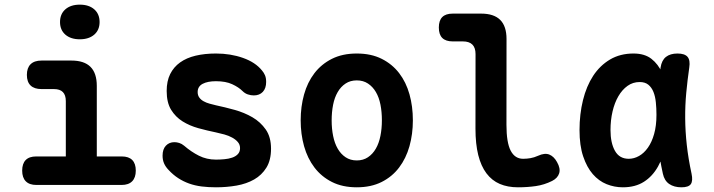

<svg xmlns="http://www.w3.org/2000/svg" viewBox="-20 -788 3040 818"><path d="M498.7 -121.5Q528.5 -121.5 543.5 -106.2Q558.5 -90.9 558.5 -61.1Q558.5 -31.3 543.1 -15.7Q527.8 0 498 0H135Q105.2 0 89.8 -15.7Q74.5 -31.3 74.5 -61.1Q74.5 -90.9 89.5 -106.2Q104.5 -121.5 134.3 -121.5ZM260.4 -50.5V-357.3Q260.4 -382.9 247.9 -395.7Q235.5 -408.5 209.9 -408.5H156.7Q126.2 -408.5 110.3 -423.8Q94.5 -439.1 94.5 -468.9Q94.5 -498.7 110.3 -514.3Q126.2 -530 156.7 -530H284.4Q338.7 -530 365.6 -503.1Q392.4 -476.3 392.4 -422V-50.5ZM320 -620.6Q281.4 -620.6 258.5 -640.4Q235.7 -660.3 235.7 -694.1Q235.7 -728.3 258.5 -748.3Q281.4 -768.2 320 -768.2Q358.6 -768.2 381.5 -748.3Q404.3 -728.3 404.3 -694.1Q404.3 -660.3 381.5 -640.4Q358.6 -620.6 320 -620.6Z M900.3 10Q867.5 10 838.8 6.4Q810.1 2.7 785.6 -6.1Q761.1 -14.9 739.3 -29Q717.5 -43.1 698.2 -64Q685.4 -77.1 679 -91.8Q672.6 -106.5 672.6 -124.7Q672.6 -152.3 686.7 -167.3Q700.8 -182.3 723.2 -182.3Q732.8 -182.3 743.6 -179Q754.3 -175.7 764.6 -167.1Q794.5 -141.2 827.5 -124.6Q860.4 -108 900 -108Q917.7 -108 936 -109.7Q954.3 -111.3 969 -116.4Q983.8 -121.4 993.2 -131.2Q1002.7 -141 1002.7 -157Q1002.7 -172 993.2 -182.9Q983.8 -193.9 969 -201.9Q954.3 -210 936 -215.1Q917.7 -220.2 900 -223.9Q862.5 -231.6 825 -241.9Q787.6 -252.3 757.7 -271Q727.8 -289.7 708.9 -320.4Q690.1 -351.2 690.1 -400.4Q690.1 -442.4 705 -472.4Q720 -502.5 747.3 -522Q774.7 -541.6 813.5 -550.8Q852.3 -560 900 -560Q962.2 -560 1015.2 -541.3Q1068.2 -522.6 1096.3 -487.6Q1104 -478.7 1109 -467.3Q1113.9 -455.8 1113.9 -439Q1113.9 -411.8 1099.7 -396.6Q1085.5 -381.5 1061.3 -381.5Q1048.8 -381.5 1036.1 -385.7Q1023.4 -389.9 1013.1 -400.2Q996.8 -416.5 969.3 -429.2Q941.8 -442 900 -442Q882.2 -442 868 -439.2Q853.7 -436.4 843.3 -430.8Q832.8 -425.3 827.5 -416.6Q822.1 -407.9 822.1 -395.8Q822.1 -382.1 829.1 -372.4Q836.1 -362.8 847.4 -356.6Q858.6 -350.3 872.7 -346.4Q886.8 -342.4 900 -339.4Q938 -331.4 979.5 -319.9Q1020.9 -308.4 1055.4 -288.4Q1089.8 -268.4 1112.3 -236.2Q1134.7 -204 1134.7 -154.6Q1134.7 -105.7 1115 -73.8Q1095.2 -41.9 1062.8 -23.4Q1030.3 -4.9 988 2.6Q945.7 10 900.3 10Z M1500 10Q1439.2 10 1394.4 -12.6Q1349.6 -35.1 1319.8 -74.2Q1290.1 -113.2 1275.5 -165Q1261 -216.8 1261 -275.3Q1261 -333.8 1275.4 -385.4Q1289.8 -437.1 1319.5 -476Q1349.3 -514.9 1394.2 -537.4Q1439.2 -560 1500 -560Q1561.1 -560 1606.1 -537.4Q1651 -514.9 1680.6 -476.3Q1710.2 -437.8 1724.6 -386.1Q1739 -334.5 1739 -275.3Q1739 -216.8 1724.5 -165Q1709.9 -113.2 1680.3 -74.2Q1650.7 -35.1 1605.8 -12.6Q1560.8 10 1500 10ZM1500 -104.5Q1527.3 -104.5 1547.5 -118Q1567.8 -131.4 1581.1 -154.5Q1594.5 -177.5 1600.7 -208.8Q1607 -240 1607 -275.3Q1607 -311.3 1600.9 -342.2Q1594.8 -373.2 1581.4 -395.9Q1568.1 -418.6 1547.8 -432Q1527.6 -445.5 1500 -445.5Q1472.4 -445.5 1452.2 -432Q1431.9 -418.6 1418.6 -395.5Q1405.2 -372.5 1399.1 -341.4Q1393 -310.3 1393 -275Q1393 -239.7 1399.3 -208.6Q1405.5 -177.5 1418.9 -154.5Q1432.2 -131.4 1452.5 -118Q1472.7 -104.5 1500 -104.5Z M2137.7 -256.2Q2137.7 -180.7 2155.7 -146.1Q2173.7 -111.5 2208.7 -111.5Q2224.5 -111.5 2240 -114.2Q2255.5 -116.8 2272.2 -124.3Q2300.6 -137.4 2320.3 -129.5Q2340 -121.5 2353.1 -97.6Q2368.6 -70.6 2362.4 -49.9Q2356.1 -29.2 2332.2 -17.1Q2298.7 -0.4 2262.7 4.8Q2226.6 10 2186.7 10Q2143 10 2109.3 -4.4Q2075.6 -18.8 2052.5 -49.5Q2029.4 -80.2 2017.5 -127.5Q2005.7 -174.8 2005.7 -239.9L2006 -557.6Q2006 -584.6 1992.5 -598.1Q1979 -611.6 1952 -611.6H1908.8Q1879 -611.6 1864.3 -626.3Q1849.6 -641 1849.6 -670.8Q1849.6 -700.6 1864.3 -715.3Q1879 -730 1908.8 -730H2030Q2084.3 -730 2111.2 -703.1Q2138 -676.3 2138 -622Z M2633.6 10Q2597.6 10 2564.3 -3.4Q2531.1 -16.8 2505.6 -46.1Q2480.2 -75.3 2464.6 -121.6Q2449 -167.8 2449 -233.8Q2449 -301.4 2463.7 -361.2Q2478.4 -420.9 2507.2 -465Q2536.1 -509.1 2579.2 -534.6Q2622.4 -560 2679 -560Q2726.3 -560 2755.4 -537.3Q2784.5 -514.5 2800.8 -477.7Q2817.1 -440.9 2822.5 -394.3Q2828 -347.7 2828 -301Q2828 -234.1 2817.4 -177.2Q2806.8 -120.4 2783.4 -78.6Q2760 -36.8 2723.2 -13.4Q2686.4 10 2633.6 10ZM2658.7 -111.5Q2681.3 -111.5 2702.5 -123.5Q2723.8 -135.4 2740.3 -158.8Q2756.9 -182.1 2766.8 -217.1Q2776.8 -252.1 2776.8 -298.9Q2776.8 -326.4 2774.2 -351.7Q2771.7 -377.1 2764 -396.2Q2756.4 -415.3 2742.4 -426.9Q2728.4 -438.5 2705.2 -438.5Q2676.3 -438.5 2653.5 -422.1Q2630.7 -405.8 2614.6 -378.1Q2598.4 -350.4 2589.7 -313.2Q2581 -276 2581 -233.9Q2581 -179 2600 -145.3Q2619 -111.5 2658.7 -111.5ZM2794.4 -500.6Q2799.1 -531.2 2817.3 -545.6Q2835.6 -560 2866.4 -560Q2897.4 -560 2909.4 -545.6Q2921.3 -531.3 2916.6 -500.6Q2908.7 -445.8 2903.7 -392.1Q2898.7 -338.5 2899.2 -283.5Q2899.6 -228.5 2906 -170.5Q2912.4 -112.5 2926.3 -48Q2932.7 -17.6 2923.3 -3.8Q2913.9 10 2883.2 10Q2851.8 10 2831.1 -4.2Q2810.5 -18.3 2804.1 -48Q2789.9 -112.5 2783.6 -170.5Q2777.4 -228.5 2777.1 -283.5Q2776.8 -338.5 2781.8 -392.1Q2786.8 -445.8 2794.4 -500.6Z"/></svg>

Font: Maple Mono
Style: Regular
Weight: 400
Monospace: yes
Designer: subframe7536
Version: Version 7.300